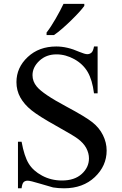

<svg xmlns="http://www.w3.org/2000/svg" viewBox="-20 -974 640 1010"><path d="M493.5 -729.5V-483H474.5Q465.5 -554 441 -595.8Q416.5 -637.5 370.8 -662.8Q325 -688 277 -688Q223 -688 187 -654.2Q151 -620.5 151 -578.5Q151 -545.5 173.5 -518.5Q206 -479 329 -413.5Q429 -360 465.5 -331.2Q502 -302.5 521.5 -263.2Q541 -224 541 -182Q541 -101.5 478.8 -42.5Q416.5 16.5 317 16.5Q286 16.5 259 12Q242.5 8 190.8 -7.8Q139 -23.5 126 -23.5Q112 -23.5 104.2 -15.8Q96.5 -8 93.5 16.5H74.5V-228.5H93.5Q107.5 -152 130.8 -113.8Q154 -75.5 201.5 -50Q249 -24.5 306 -24.5Q372 -24.5 410 -59Q448 -93.5 448 -141Q448 -168 433.8 -195Q419.5 -222 388 -245Q367 -261 275.5 -312Q184 -363 145.8 -393.8Q107.5 -424.5 87 -461.2Q66.5 -498 66.5 -542Q66.5 -618.5 125.8 -674Q185 -729.5 276 -729.5Q333.5 -729.5 396.5 -701.5Q426.5 -689 439 -689Q451.5 -689 460.8 -696.8Q470 -704.5 474.5 -729.5ZM225 -803Q236.5 -817.5 248.8 -836.5Q261 -855.5 272.8 -875.8Q284.5 -896 295.2 -916.2Q306 -936.5 314 -953.5H423.5V-943Q414 -929.5 395.5 -909.2Q377 -889 354.5 -867Q332 -845 308.2 -824.2Q284.5 -803.5 264 -789.5H225Z"/></svg>

Font: MM Phetkon
Style: Regular
Weight: 400
Designer: Khon Soe Zaw Thu
Version: Version 1.00 July 15, 2016, initial release